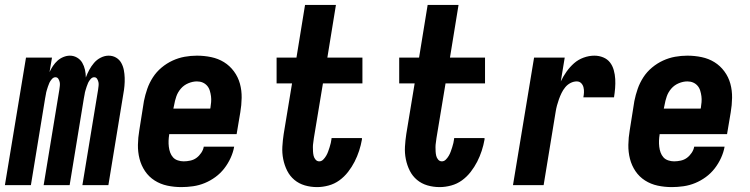

<svg xmlns="http://www.w3.org/2000/svg" viewBox="-37 -755 3057 783"><path d="M-17 0 69 -520H175L165 -461Q171 -474 179 -486Q187 -498 197.5 -507.5Q208 -517 221.5 -522.5Q235 -528 248 -528Q264 -528 277.5 -520Q291 -512 298.5 -499Q306 -486 309.5 -470.5Q313 -455 313 -439Q319 -455 327 -470Q335 -485 346.5 -498.5Q358 -512 374 -520Q390 -528 406 -528Q423 -528 436.5 -520Q450 -512 457.5 -498.5Q465 -485 468 -469.5Q471 -454 471.5 -437.5Q472 -421 470.5 -404.5Q469 -388 466 -372L405 0H299L363 -389Q364 -397 365 -405Q366 -413 364.5 -420Q363 -427 359 -433.5Q355 -440 347 -440Q339 -440 332.5 -432.5Q326 -425 322.5 -417.5Q319 -410 316.5 -402Q314 -394 311.5 -386Q309 -378 308 -370Q307 -362 305 -354L247 0H141L205 -389Q206 -397 207 -405Q208 -413 206.5 -420Q205 -427 201 -433.5Q197 -440 189 -440Q181 -440 174.5 -432.5Q168 -425 164.5 -417.5Q161 -410 158.5 -402Q156 -394 153.5 -386Q151 -378 150 -370Q149 -362 147 -354L89 0Z M703 8Q673 8 645 2Q617 -4 593.5 -19Q570 -34 554.5 -57Q539 -80 532 -107.5Q525 -135 525.5 -164.5Q526 -194 531 -223L550 -343Q555 -368 563.5 -392.5Q572 -417 586.5 -439.5Q601 -462 622 -479.5Q643 -497 667 -508Q691 -519 716 -523.5Q741 -528 766 -528Q796 -528 824.5 -522Q853 -516 876.5 -501.5Q900 -487 917 -464Q934 -441 941.5 -413.5Q949 -386 948.5 -356Q948 -326 943 -297L928 -208H653V-206Q651 -194 650.5 -181.5Q650 -169 651.5 -156.5Q653 -144 657 -133Q661 -122 668.5 -113.5Q676 -105 688 -101Q700 -97 712 -97Q725 -97 739 -100Q753 -103 764 -111Q775 -119 783.5 -131.5Q792 -144 794 -157H918Q914 -134 903.5 -111Q893 -88 877.5 -68Q862 -48 841.5 -33Q821 -18 798 -8.5Q775 1 750.5 4.5Q726 8 703 8ZM670 -312H820L821 -314Q823 -326 824 -338.5Q825 -351 823.5 -362.5Q822 -374 818.5 -385.5Q815 -397 807.5 -405.5Q800 -414 789.5 -418.5Q779 -423 766 -423Q749 -423 731 -415.5Q713 -408 700.5 -393.5Q688 -379 682 -361.5Q676 -344 673 -326Z M1256 8Q1230 8 1206 1Q1182 -6 1163.5 -21.5Q1145 -37 1134 -59Q1123 -81 1118 -106Q1113 -131 1114.5 -157Q1116 -183 1120 -209L1154 -415H1091V-520H1172L1207 -735H1333L1298 -520H1441V-415H1280L1243 -192Q1242 -182 1240.5 -173Q1239 -164 1239 -155Q1239 -146 1239.5 -137Q1240 -128 1242 -119.5Q1244 -111 1250 -104Q1256 -97 1265 -97Q1274 -97 1281 -104Q1288 -111 1293 -119.5Q1298 -128 1301 -136.5Q1304 -145 1307 -154Q1310 -163 1312 -172Q1314 -181 1315 -189V-192H1439V-186Q1435 -163 1427.5 -140Q1420 -117 1409 -95.5Q1398 -74 1382.5 -54Q1367 -34 1347 -19.5Q1327 -5 1303 1.5Q1279 8 1256 8Z M1756 8Q1730 8 1706 1Q1682 -6 1663.5 -21.5Q1645 -37 1634 -59Q1623 -81 1618 -106Q1613 -131 1614.5 -157Q1616 -183 1620 -209L1654 -415H1591V-520H1672L1707 -735H1833L1798 -520H1941V-415H1780L1743 -192Q1742 -182 1740.5 -173Q1739 -164 1739 -155Q1739 -146 1739.5 -137Q1740 -128 1742 -119.5Q1744 -111 1750 -104Q1756 -97 1765 -97Q1774 -97 1781 -104Q1788 -111 1793 -119.5Q1798 -128 1801 -136.5Q1804 -145 1807 -154Q1810 -163 1812 -172Q1814 -181 1815 -189V-192H1939V-186Q1935 -163 1927.5 -140Q1920 -117 1909 -95.5Q1898 -74 1882.5 -54Q1867 -34 1847 -19.5Q1827 -5 1803 1.5Q1779 8 1756 8Z M2055 0 2141 -520H2266L2250 -423Q2260 -444 2273.5 -463Q2287 -482 2304 -497Q2321 -512 2343 -520Q2365 -528 2387 -528Q2406 -528 2423 -521Q2440 -514 2450.5 -500.5Q2461 -487 2466 -469Q2471 -451 2472 -432.5Q2473 -414 2471.5 -395.5Q2470 -377 2467 -358H2342Q2344 -368 2344.5 -378.5Q2345 -389 2342.5 -399Q2340 -409 2333 -416Q2326 -423 2315 -423Q2302 -423 2289.5 -416.5Q2277 -410 2268 -399Q2259 -388 2253 -375.5Q2247 -363 2242.5 -350.5Q2238 -338 2234.5 -325Q2231 -312 2229 -299L2180 0Z M2703 8Q2673 8 2645 2Q2617 -4 2593.5 -19Q2570 -34 2554.5 -57Q2539 -80 2532 -107.5Q2525 -135 2525.5 -164.5Q2526 -194 2531 -223L2550 -343Q2555 -368 2563.5 -392.5Q2572 -417 2586.5 -439.5Q2601 -462 2622 -479.5Q2643 -497 2667 -508Q2691 -519 2716 -523.5Q2741 -528 2766 -528Q2796 -528 2824.5 -522Q2853 -516 2876.5 -501.5Q2900 -487 2917 -464Q2934 -441 2941.5 -413.5Q2949 -386 2948.5 -356Q2948 -326 2943 -297L2928 -208H2653V-206Q2651 -194 2650.5 -181.5Q2650 -169 2651.5 -156.5Q2653 -144 2657 -133Q2661 -122 2668.5 -113.5Q2676 -105 2688 -101Q2700 -97 2712 -97Q2725 -97 2739 -100Q2753 -103 2764 -111Q2775 -119 2783.5 -131.5Q2792 -144 2794 -157H2918Q2914 -134 2903.5 -111Q2893 -88 2877.5 -68Q2862 -48 2841.5 -33Q2821 -18 2798 -8.5Q2775 1 2750.5 4.5Q2726 8 2703 8ZM2670 -312H2820L2821 -314Q2823 -326 2824 -338.5Q2825 -351 2823.5 -362.5Q2822 -374 2818.5 -385.5Q2815 -397 2807.5 -405.5Q2800 -414 2789.5 -418.5Q2779 -423 2766 -423Q2749 -423 2731 -415.5Q2713 -408 2700.5 -393.5Q2688 -379 2682 -361.5Q2676 -344 2673 -326Z"/></svg>

Font: Iosevka Extrabold Oblique
Style: Regular
Weight: 800
Italic angle: -9°
Monospace: yes
Designer: Belleve Invis
Foundry: Belleve Invis
Version: Version 32.5.0; ttfautohint (v1.8.4)